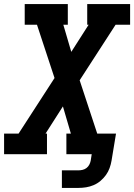

<svg xmlns="http://www.w3.org/2000/svg" viewBox="-24 -755 657 940"><path d="M279 165V79H360Q370 79 380.5 76.5Q391 74 399.5 67.5Q408 61 413 51.5Q418 42 420 32L425 0H301V-101H323L284 -234L199 -101H206V0H-4V-101H67L243 -373L157 -634H97V-735H308V-634H286L325 -501L410 -634H403V-735H613V-634H542L366 -362L452 -101H544L522 32Q519 50 512.5 68Q506 86 494.5 102Q483 118 467.5 131Q452 144 434 151.5Q416 159 397.5 162Q379 165 360 165Z"/></svg>

Font: Iosevka Etoile Oblique
Style: Bold
Weight: 700
Italic angle: -9°
Designer: Belleve Invis
Foundry: Belleve Invis
Version: Version 15.5.2; ttfautohint (v1.8.4)